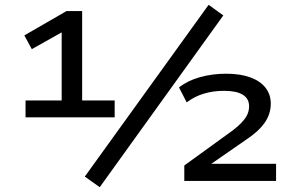

<svg xmlns="http://www.w3.org/2000/svg" viewBox="-20 -751 1221 797"><path d="M86 -264V-334H236V-637L274 -638L112 -547L81 -604L256 -705H321V-334H456V-264ZM394 26 332 -18 846 -731 907 -687ZM745 0V-64L941 -206Q974 -230 994 -255Q1014 -280 1014 -310Q1014 -342 987.5 -358Q961 -374 910 -374Q866 -374 827 -362.5Q788 -351 755 -326L723 -388Q760 -417 811 -431Q862 -445 919 -445Q977 -445 1018.5 -430Q1060 -415 1082 -387Q1104 -359 1104 -321Q1104 -277 1078 -240.5Q1052 -204 1000 -170L847 -64V-71H1126V0Z"/></svg>

Font: Nunito Sans 10pt Expanded Medium
Style: Regular
Weight: 500
Width: 7
Designer: Vernon Adams
Foundry: Vernon Adams
Version: Version 3.101;gftools[0.9.27]